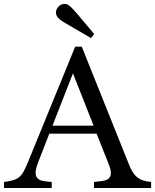

<svg xmlns="http://www.w3.org/2000/svg" viewBox="-32 -938 774 958"><path d="M422 -748 438 -768 354 -868C341 -883 330 -896 316 -908C298 -924 273 -921 258 -903C242 -884 244 -860 263 -844C277 -832 291 -824 309 -814ZM-12 0H226V-30L197 -33C146 -38 133 -63 158 -127L214 -271H450L512 -115C532 -65 520 -40 478 -35L437 -30V0H722V-30C658 -36 634 -60 610 -121L376 -705H343L110 -135C76 -51 64 -41 -12 -30ZM230 -311 332 -572 435 -311Z"/></svg>

Font: Hedvig Letters Serif 24pt
Style: Regular
Weight: 400
Designer: Alexander Örn & Tor Weibull
Foundry: Kanon Foundry
Version: Version 1.000